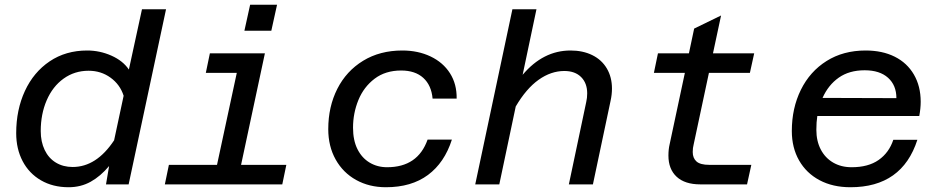

<svg xmlns="http://www.w3.org/2000/svg" viewBox="-20 -774 3943 806"><path d="M521 -482 576 -735H677L520 0H425L438 -77Q402 -34 360.5 -11Q319 12 268 12Q202 12 152 -17Q102 -46 75 -97.5Q48 -149 48 -215Q48 -313 84.5 -392Q121 -471 188.5 -516.5Q256 -562 346 -562Q399 -562 447.5 -540.5Q496 -519 521 -482ZM285 -73Q385 -73 459 -185L499 -372Q484 -419 444 -448Q404 -477 352 -477Q293 -477 247 -444Q201 -411 176 -353Q151 -295 151 -224Q151 -179 167.5 -144.5Q184 -110 214.5 -91.5Q245 -73 285 -73Z M689 -82H891L974 -468H844L861 -550H1092L992 -82H1182L1165 0H672ZM1030 -754H1143L1119 -645H1006Z M1358 -232Q1358 -326 1396 -401Q1434 -476 1504.5 -519Q1575 -562 1669 -562Q1735 -562 1787.5 -537Q1840 -512 1869 -466.5Q1898 -421 1897 -360H1796Q1791 -416 1757 -447Q1723 -478 1664 -478Q1598 -478 1552.5 -443.5Q1507 -409 1484.5 -354Q1462 -299 1462 -238Q1462 -185 1480.5 -148Q1499 -111 1531.5 -91.5Q1564 -72 1605 -72Q1734 -72 1775 -188H1877Q1846 -91 1776.5 -39.5Q1707 12 1600 12Q1530 12 1475 -18.5Q1420 -49 1389 -104.5Q1358 -160 1358 -232Z M2445 -382Q2445 -425 2419.5 -450.5Q2394 -476 2349 -476Q2293 -476 2241 -439Q2189 -402 2145 -327L2076 0H1975L2131 -735H2232L2174 -460Q2260 -562 2375 -562Q2427 -562 2466.5 -542.5Q2506 -523 2527.5 -486.5Q2549 -450 2549 -402Q2549 -377 2543 -350L2469 0H2368L2441 -346Q2445 -363 2445 -382Z M2786 -121Q2786 -147 2791 -168L2855 -468H2725L2742 -550H2872L2894 -654L3007 -709L2973 -550H3146L3128 -468H2956L2892 -168Q2888 -153 2888 -136Q2888 -110 2904 -96Q2920 -82 2957 -82H3134L3116 0H2920Q2855 0 2820.5 -32Q2786 -64 2786 -121Z M3304 -224Q3304 -320 3342 -397Q3380 -474 3450 -518Q3520 -562 3614 -562Q3684 -562 3736 -536Q3788 -510 3816.5 -461Q3845 -412 3845 -347Q3845 -319 3839 -287H3411Q3407 -262 3407 -229Q3407 -182 3425.5 -146.5Q3444 -111 3477.5 -91.5Q3511 -72 3555 -72Q3625 -72 3668.5 -102.5Q3712 -133 3730 -187H3831Q3767 12 3550 12Q3476 12 3420.5 -17.5Q3365 -47 3334.5 -100.5Q3304 -154 3304 -224ZM3743 -362Q3743 -416 3708 -447.5Q3673 -479 3610 -479Q3545 -479 3501 -448Q3457 -417 3433 -363Z"/></svg>

Font: Azeret Mono
Style: Italic
Weight: 400
Italic angle: -12°
Designer: Martin Vácha
Foundry: Displaay
Version: Version 1.000; Glyphs 3.0.3, build 3074